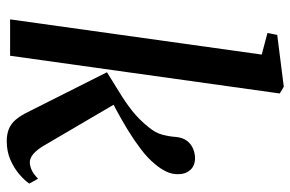

<svg xmlns="http://www.w3.org/2000/svg" viewBox="-166 -686 862 570"><g transform="rotate(90 265.0 -401.0)"><path d="M37.5 0 142 -747 78 -764 83.5 -793 237.5 -812.5 257.5 -800.5 145.5 0ZM399 10Q379 10 363.2 3.8Q347.5 -2.5 335.5 -16.5Q323.5 -30.5 312.5 -53L194.5 -287.5Q226 -307.5 254.5 -324.8Q283 -342 308.8 -362.2Q334.5 -382.5 357 -410.5Q374.5 -431 380 -452.5Q385.5 -474 386.5 -492Q388.5 -512.5 398 -525Q407.5 -537.5 421.5 -543.2Q435.5 -549 449 -549Q472 -549 484.5 -535Q497 -521 497 -501Q498 -482 489.5 -464Q481 -446 467 -430Q450.5 -409.5 423.8 -389Q397 -368.5 366.8 -350Q336.5 -331.5 308 -316.2Q279.5 -301 259 -290.5L280 -326L411 -102.5Q424 -80 436.8 -69.2Q449.5 -58.5 461.5 -58.5Q472 -58.5 484.2 -63.8Q496.5 -69 510.5 -83L525 -57Q516 -43.5 498.2 -28Q480.5 -12.5 455.2 -1.2Q430 10 399 10Z"/></g></svg>

Font: Merriweather 60pt Medium
Style: Italic
Weight: 500
Italic angle: -7.8°
Version: Version 2.101